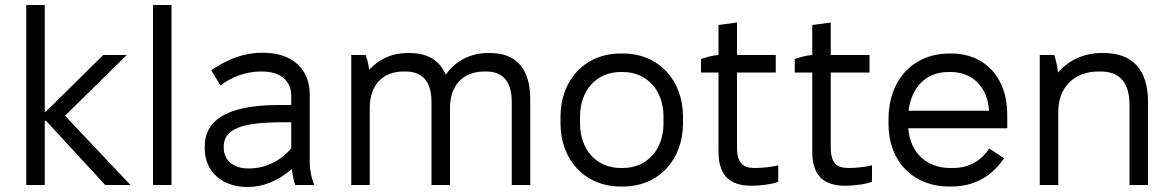

<svg xmlns="http://www.w3.org/2000/svg" viewBox="-20 -740 4687 768"><path d="M85 0H159V-257H164L401 0H502L240 -277L487 -520H393L163 -293H159V-720H85Z M592 0H666V-720H592Z M970 8C1033 8 1094 -17 1147 -64C1150 -42 1155 -15 1161 0H1237C1228 -22 1219 -57 1219 -85V-362C1219 -464 1149 -529 1033 -529H1027C954 -529 888 -502 825 -459L862 -398C906 -433 967 -454 1022 -454H1028C1102 -454 1145 -417 1145 -356V-320H1097C897 -320 799 -265 799 -153V-146C799 -53 869 8 970 8ZM974 -66C915 -66 875 -98 875 -149V-154C875 -223 944 -251 1112 -251H1145V-147C1104 -98 1044 -66 974 -66Z M1385 0H1459V-308C1459 -403 1513 -454 1595 -454H1602C1673 -454 1706 -411 1706 -331V0H1780V-308C1780 -403 1836 -454 1918 -454H1925C1994 -454 2027 -411 2027 -331V0H2101V-343C2101 -464 2046 -528 1940 -528H1933C1862 -528 1801 -496 1763 -441C1739 -498 1691 -528 1617 -528H1610C1548 -528 1495 -503 1457 -461C1454 -482 1448 -505 1443 -520H1385Z M2462 6H2472C2613 6 2712 -99 2712 -247V-273C2712 -421 2613 -526 2472 -526H2462C2321 -526 2222 -421 2222 -273V-247C2222 -99 2321 6 2462 6ZM2463 -68C2365 -68 2300 -142 2300 -247V-273C2300 -379 2366 -452 2463 -452H2471C2568 -452 2634 -379 2634 -273V-247C2634 -142 2569 -68 2471 -68Z M2986 3C3019 3 3069 -3 3093 -13V-79C3071 -72 3024 -68 3000 -68C2953 -68 2928 -87 2928 -149V-450H3083V-520H2928V-650L2854 -640V-520C2832 -519 2805 -511 2784 -504V-450H2854V-134C2854 -41 2896 3 2986 3Z M3361 3C3394 3 3444 -3 3468 -13V-79C3446 -72 3399 -68 3375 -68C3328 -68 3303 -87 3303 -149V-450H3458V-520H3303V-650L3229 -640V-520C3207 -519 3180 -511 3159 -504V-450H3229V-134C3229 -41 3271 3 3361 3Z M3777 6H3785C3877 6 3947 -34 3996 -107L3937 -146C3908 -102 3862 -68 3791 -68H3781C3685 -68 3620 -131 3613 -227H4009V-283C4009 -429 3920 -526 3786 -526H3778C3632 -526 3534 -420 3534 -263V-244C3534 -95 3632 6 3777 6ZM3614 -297C3626 -392 3685 -452 3773 -452H3783C3871 -452 3931 -390 3936 -297Z M4139 0H4213V-293C4213 -393 4279 -454 4374 -454H4382C4463 -454 4498 -405 4498 -320V0H4572V-333C4572 -459 4512 -528 4394 -528H4387C4316 -528 4254 -499 4212 -450C4210 -473 4203 -502 4197 -520H4139Z"/></svg>

Font: Fixel Text Regular
Style: Regular
Weight: 400
Width: 4
Designer: AlfaBravo + MacPaw
Foundry: Kyrylo Tkachov, Marchela Mozhyna, Serhii Makarenko, Maria Weinstein, Zakhar Kryvoshyya
Version: Version 1.211